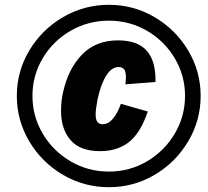

<svg xmlns="http://www.w3.org/2000/svg" viewBox="-20 -746 866 799"><path d="M50 -347Q50 -449 102 -536Q154 -623 242 -674.5Q330 -726 433 -726Q536 -726 623.5 -674.5Q711 -623 763 -536Q815 -449 815 -347Q815 -245 763 -157.5Q711 -70 623.5 -18.5Q536 33 433 33Q330 33 242 -18.5Q154 -70 102 -157.5Q50 -245 50 -347ZM750 -347Q750 -432 707 -504Q664 -576 591.5 -618Q519 -660 433 -660Q347 -660 274 -618Q201 -576 158 -504Q115 -432 115 -347Q115 -262 158 -189.5Q201 -117 274 -74.5Q347 -32 433 -32Q519 -32 591.5 -74.5Q664 -117 707 -189.5Q750 -262 750 -347ZM234 -285Q234 -325 242 -360Q263 -458 320.5 -518Q378 -578 471 -578Q553 -578 591 -534.5Q629 -491 627 -405L502 -395Q504 -417 504 -424Q504 -447 497 -457Q490 -467 473 -467Q445 -467 422.5 -432Q400 -397 386 -333Q378 -291 378 -269Q378 -249 385 -239Q392 -229 408 -229Q430 -229 449.5 -251.5Q469 -274 483 -314L595 -282Q565 -193 517 -155Q469 -117 396 -117Q314 -117 274 -162.5Q234 -208 234 -285Z"/></svg>

Font: Decalotype Black Italic
Style: Regular
Weight: 900
Italic angle: -12°
Designer: Alfredo Marco Pradil
Foundry: Alfredo Marco Pradil
Version: Version 1.0